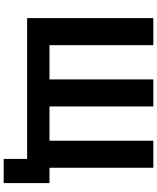

<svg xmlns="http://www.w3.org/2000/svg" viewBox="77 -818 870 1065"><g transform="rotate(90 512.5 -285.0)"><path d="M80 -700H230V-124H420V-700H570V-124H760V-700H910V-124H995V130H861V0H80Z"/></g></svg>

Font: Golos Text DemiBold
Style: Regular
Weight: 600
Designer: A.Korolkova, Vitaly Kuzmin
Foundry: ParaType Ltd
Version: Version 2.002